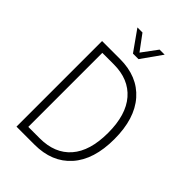

<svg xmlns="http://www.w3.org/2000/svg" viewBox="-263 -1020 1126 1126"><g transform="rotate(45 300.0 -456.5)"><path d="M97 0V-710H246Q391 -710 473 -617Q555 -524 555 -354Q555 -184 473 -92Q391 0 246 0ZM147 -48H242Q367 -48 435 -126Q503 -204 503 -354Q503 -504 434.5 -583Q366 -662 242 -662H147ZM187 -913H229L300 -817L371 -913H413L323 -786H277Z"/></g></svg>

Font: Geist Mono UltraLight
Style: Regular
Weight: 200
Monospace: yes
Designer: Basement.studio, Andrés Briganti, Mateo Zaragoza
Foundry: Basement.studio, Vercel, Andrés Briganti, Guido Ferreyra, Mateo Zaragoza
Version: Version 1.400; ttfautohint (v1.8.4.7-5d5b)